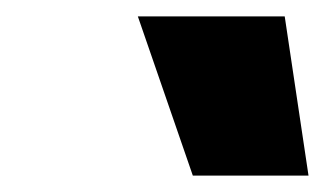

<svg xmlns="http://www.w3.org/2000/svg" viewBox="-20 -809 396 234"><path d="M215 -595 148 -789H327L356 -595Z"/></svg>

Font: Georama SemiCondensed Black
Style: Italic
Weight: 900
Width: 4
Italic angle: -9°
Designer: Jean-Baptiste Levee
Foundry: Production Type
Version: Version 1.000